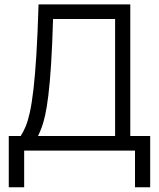

<svg xmlns="http://www.w3.org/2000/svg" viewBox="-20 -670 706 854"><path d="M151.5 -650.5H559.5V-65H648V163H580.5V0H87.5V163H19V-65H72Q83.5 -82.5 93.8 -106.8Q104 -131 112.8 -170.5Q121.5 -210 128.8 -272.2Q136 -334.5 141.8 -427Q147.5 -519.5 151.5 -650.5ZM149 -65H492V-585.5H216Q212.5 -467 207.2 -384.5Q202 -302 195.2 -247Q188.5 -192 180.8 -157.5Q173 -123 165 -102Q157 -81 149 -65Z"/></svg>

Font: Overused Grotesk Book
Style: Regular
Weight: 375
Version: Version 0.004